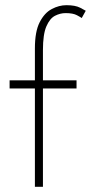

<svg xmlns="http://www.w3.org/2000/svg" viewBox="-20 -720 350 740"><path d="M17 -410.5H114.5V-533.5Q114.5 -598.5 133 -634.5Q151.5 -670.5 179.5 -685.2Q207.5 -700 236 -700Q270 -700 289 -690.2Q308 -680.5 310.5 -678.5L295 -650.5Q292 -653 276.8 -661.2Q261.5 -669.5 233 -669.5Q212 -669.5 192 -659.2Q172 -649 158.8 -618.5Q145.5 -588 145.5 -527V-410.5H275V-379H145.5V0H114.5V-379H17Z"/></svg>

Font: League Spartan Extralight
Style: Regular
Weight: 200
Foundry: The League of Moveable Type
Version: Version 2.300; ttfautohint (v1.8.3)